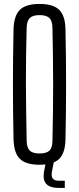

<svg xmlns="http://www.w3.org/2000/svg" viewBox="-20 -827 400 972"><path d="M180 7Q110.5 7 80.2 -23.2Q50 -53.5 48.5 -123Q47 -194.5 46.2 -263.2Q45.5 -332 45.5 -400Q45.5 -468 46.2 -536.5Q47 -605 48.5 -677Q50 -746.5 80.2 -776.8Q110.5 -807 180 -807Q250 -807 280.2 -776.8Q310.5 -746.5 311.5 -677Q313 -605 313.8 -536.2Q314.5 -467.5 314.5 -399.8Q314.5 -332 313.8 -263.2Q313 -194.5 311.5 -123Q310.5 -53.5 280.2 -23.2Q250 7 180 7ZM180 -50Q215 -50 230 -64.2Q245 -78.5 245.5 -113Q247.5 -186.5 248.2 -258.8Q249 -331 249 -402.2Q249 -473.5 248 -544.8Q247 -616 245.5 -687Q245 -721.5 229.8 -736Q214.5 -750.5 180 -750.5Q146 -750.5 131 -736Q116 -721.5 115 -687Q113 -616 112 -544.8Q111 -473.5 111.2 -402.2Q111.5 -331 112.5 -258.8Q113.5 -186.5 115 -113Q116 -78.5 131 -64.2Q146 -50 180 -50ZM308 124.5H279Q234 124.5 215 104.8Q196 85 202.5 44.5L212.5 -7.5H252.5L242.5 44.5Q239 67 247.5 77.5Q256 88 279 88H308Z"/></svg>

Font: Big Shoulders Display Thin
Style: Regular
Weight: 400
Version: Version 2.002